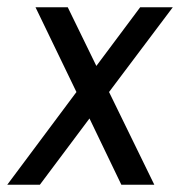

<svg xmlns="http://www.w3.org/2000/svg" viewBox="-56 -510 497 530"><path d="M131 -490 210 -328 331 -490H421L245 -256L370 0H279L191 -183L54 0H-36L155 -256L42 -490Z"/></svg>

Font: Rosario Light
Style: Italic
Weight: 300
Italic angle: -8.05°
Designer: Hector Gatti
Foundry: Omnibus Type
Version: Version 1.101; ttfautohint (v1.8.1.43-b0c9)